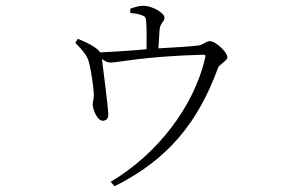

<svg xmlns="http://www.w3.org/2000/svg" viewBox="-20 -578 1040 663"><path d="M430 -533C446 -532 462 -529 471 -525C483 -520 484 -517 485 -500C487 -481 486 -434 486 -408C433 -403 368 -399 326 -397C322 -403 316 -409 305 -416C289 -427 270 -435 249 -444L240 -430C260 -409 281 -390 288 -360C294 -337 303 -277 304 -254C305 -241 300 -226 300 -218C301 -198 316 -160 336 -161C348 -162 354 -169 354 -185C354 -198 336 -347 332 -374C344 -366 352 -362 362 -362C390 -362 470 -383 679 -389C690 -389 691 -388 688 -376C649 -210 524 -46 362 50L376 65C560 -27 664 -155 733 -344C739 -358 765 -367 765 -381C765 -397 726 -436 704 -436C693 -436 680 -423 666 -421C636 -417 577 -414 527 -411L531 -475C533 -499 548 -503 548 -517C548 -533 506 -558 475 -558C460 -558 447 -554 430 -548Z"/></svg>

Font: Noto Serif CJK HK ExtraLight
Style: Regular
Weight: 200
Designer: Ryoko NISHIZUKA 西塚涼子 (kana & ideographs); Frank Grießhammer (Latin, Greek & Cyrillic); Wenlong ZHANG 张文龙 (bopomofo); San
Foundry: Adobe
Version: Version 2.001;hotconv 1.1.0;makeotfexe 2.6.0